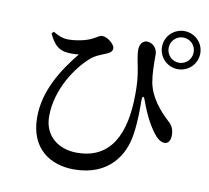

<svg xmlns="http://www.w3.org/2000/svg" viewBox="-92 -933 1184 1087"><g transform="rotate(10 500.0 -390.0)"><path d="M772 -721C772 -660 821 -611 882 -611C943 -611 992 -660 992 -721C992 -781 943 -830 882 -830C821 -830 772 -781 772 -721ZM810 -721C810 -761 842 -793 882 -793C922 -793 954 -761 954 -721C954 -680 922 -648 882 -648C842 -648 810 -680 810 -721ZM143 -686C169 -631 194 -606 234 -597C259 -592 294 -593 316 -596C227 -487 145 -356 145 -206C145 -22 268 50 400 50C606 50 682 -89 699 -200C712 -283 710 -361 710 -399C710 -430 719 -432 729 -402C755 -328 788 -267 817 -230C835 -205 858 -187 880 -187C903 -187 914 -209 914 -236C914 -277 897 -298 876 -316C832 -357 770 -424 753 -511C744 -562 744 -617 744 -672C744 -705 718 -734 685 -735C661 -736 642 -714 642 -679C642 -650 653 -602 658 -575C668 -525 670 -482 670 -432C670 -198 594 -46 401 -46C297 -46 211 -107 211 -222C211 -383 311 -518 376 -577C408 -607 445 -617 472 -629C496 -640 502 -650 502 -665C502 -685 460 -722 429 -722C414 -722 408 -714 381 -700C345 -680 285 -669 241 -669C210 -669 182 -681 154 -698Z"/></g></svg>

Font: Noto Serif HK SemiBold
Style: Regular
Weight: 600
Designer: Ryoko NISHIZUKA 西塚涼子 (kana & ideographs); Frank Grießhammer (Latin, Greek & Cyrillic); Wenlong ZHANG 张文龙 (bopomofo); San
Foundry: Adobe
Version: Version 2.001;hotconv 1.1.0;makeotfexe 2.6.0